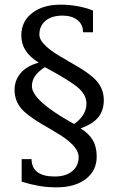

<svg xmlns="http://www.w3.org/2000/svg" viewBox="-20 -715 508 824"><path d="M172.5 -427Q142 -406.5 129.5 -387.5Q117 -368.5 117 -345Q117 -285.5 282.5 -191.5L298.5 -183Q323.5 -200.5 337.2 -222.5Q351 -244.5 351 -270.5Q351 -305.5 318.8 -335.5Q286.5 -365.5 172.5 -427ZM379 -670V-576.5H336.5Q336.5 -610 312.2 -629Q288 -648 248.5 -648Q202 -648 175.5 -626Q149 -604 149 -566Q149 -521 262 -459.5Q275 -450.5 279.5 -449Q368.5 -399.5 397 -365Q425.5 -330.5 425.5 -285.5Q425.5 -241.5 402.2 -212.2Q379 -183 326 -164Q361.5 -142 378.2 -113.5Q395 -85 395 -42.5Q395 17.5 348.2 53.2Q301.5 89 222.5 89Q181.5 89 145 82.5Q108.5 76 73 64.5V-32H115.5Q115.5 4.5 140.5 23.5Q165.5 42.5 215 42.5Q262 42.5 289.8 19.8Q317.5 -3 317.5 -41Q317.5 -92 213.5 -150.5Q203.5 -156.5 199 -159.5Q99.5 -215 71 -249.5Q42.5 -284 42.5 -329Q42.5 -371.5 69.5 -402.2Q96.5 -433 146.5 -446Q108.5 -469.5 90 -498Q71.5 -526.5 71.5 -563Q71.5 -623 117.8 -659Q164 -695 240 -695Q275 -695 310 -689Q345 -683 379 -670Z"/></svg>

Font: MM Phetkon
Style: Regular
Weight: 400
Designer: Khon Soe Zaw Thu
Version: Version 1.00 July 15, 2016, initial release